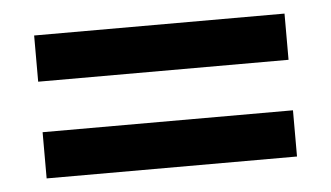

<svg xmlns="http://www.w3.org/2000/svg" viewBox="-32 -408 614 356"><g transform="rotate(-5 275.0 -230.0)"><path d="M42 -363H508V-277H42ZM42 -183H508V-97H42Z"/></g></svg>

Font: Ysabeau Infant
Style: Bold
Weight: 700
Designer: Christian Thalmann (Catharsis Fonts)
Version: Version 0.003